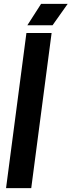

<svg xmlns="http://www.w3.org/2000/svg" viewBox="-20 -970 369 990"><path d="M11.2 0 116.2 -799.8H246.1L141.1 0ZM191.9 -950.2H329.1L251 -839.8H121.1Z"/></svg>

Font: Cooper Hewitt
Style: Semibold Italic
Weight: 710
Designer: Village Type and Design LLC
Foundry: Cooper Hewitt Smithsonian Design Museum
Version: 1.000